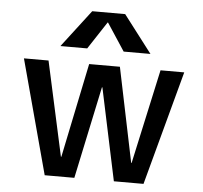

<svg xmlns="http://www.w3.org/2000/svg" viewBox="-53 -816 920 871"><g transform="rotate(5 407.0 -380.0)"><path d="M406 -715 324 -590H202L332 -760H482L612 -590H490L408 -715ZM154 -520 248 -90H250L339 -520H479L568 -90H570L664 -520H772L632 0H497L408 -420H406L317 0H182L42 -520Z"/></g></svg>

Font: Mplus 1p Medium
Style: Regular
Weight: 500
Version: Version 1.061